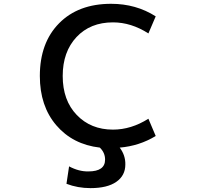

<svg xmlns="http://www.w3.org/2000/svg" viewBox="-20 -761 1040 1000"><path d="M568.4 -644.5Q450.2 -644.5 378.4 -567.9Q306.6 -491.2 306.6 -365.2Q306.6 -238.3 379.9 -162.1Q453.1 -85.9 568.4 -85.9Q663.1 -85.9 752.9 -142.6L791 -52.7Q706.1 -1 603.5 7.8Q633.8 47.9 632.8 95.7Q632.8 153.3 585.9 186Q539.1 218.8 451.2 218.8Q384.8 218.8 326.2 196.3L339.8 105.5Q390.6 132.8 440.4 131.8Q527.3 131.8 527.3 70.3Q527.3 34.2 500 7.8Q358.4 -8.8 272.9 -108.9Q187.5 -209 187.5 -365.2Q187.5 -538.1 287.6 -639.6Q387.7 -741.2 558.6 -741.2Q688.5 -741.2 791 -675.8L752.9 -586.9Q663.1 -644.5 568.4 -644.5Z"/></svg>

Font: GenEi Gothic M SemiBold
Style: Regular
Weight: 500
Designer: o_tamon (Modified); [Source Han Sans]
Ryoko NISHIZUKA  (kana & ideographs); Paul D. Hunt (Latin, Greek & Cyrillic); Wenl
Version: Version 1.1a;Original Version 1.004